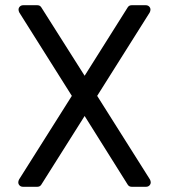

<svg xmlns="http://www.w3.org/2000/svg" viewBox="-20 -715 647 735"><path d="M50 -17Q50 -22 53 -28L255 -348L54 -667Q51 -673 51 -678Q51 -685 56 -690Q61 -695 69 -695H123Q133 -695 138 -687L304 -425L469 -687Q474 -695 484 -695H538Q546 -695 551 -690Q556 -685 556 -678Q556 -673 553 -667L352 -348L554 -28Q557 -22 557 -17Q557 -10 552 -5Q547 0 539 0H484Q474 0 469 -8L304 -271L138 -8Q133 0 123 0H68Q60 0 55 -5Q50 -10 50 -17Z"/></svg>

Font: Miriam Libre
Style: Regular
Weight: 400
Designer: Michal Sahar
Foundry: Hagilda
Version: Version 1.001